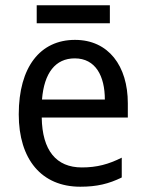

<svg xmlns="http://www.w3.org/2000/svg" viewBox="-20 -697 550 727"><path d="M396 -677H119V-609H396ZM264 -546C132 -546 51 -443 51 -264C51 -94 137 10 284 10C347 10 392 -1 441 -25V-100C391 -75 347 -63 290 -63C193 -63 140 -127 138 -252H464V-306C464 -447 391 -546 264 -546ZM263 -476C342 -476 377 -409 377 -320H139C147 -421 190 -476 263 -476Z"/></svg>

Font: Noto Sans Lao Looped SemiCondensed
Style: Regular
Weight: 400
Width: 4
Designer: Mark Frömberg, Ben Mitchell
Foundry: The Fontpad Ltd
Version: Version 1.002